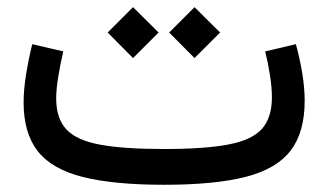

<svg xmlns="http://www.w3.org/2000/svg" viewBox="-20 -512 909 532"><path d="M799.8 -389.6Q811 -349.1 817.6 -308.6Q824.2 -268.1 824.2 -232.9Q824.2 -145 784.9 -94.2Q745.6 -43.5 659.9 -21.7Q574.2 0 434.6 0Q295.9 0 210 -21.5Q124 -43 84.7 -93Q45.4 -143.1 45.4 -228.5Q45.4 -262.2 52 -304Q58.6 -345.7 69.3 -389.6L155.3 -369.6Q147 -334 141.4 -299.3Q135.7 -264.6 135.7 -239.3Q135.7 -183.6 164.1 -153.3Q192.4 -123 257.8 -111.1Q323.2 -99.1 434.6 -99.1Q547.4 -99.1 612.8 -111.6Q678.2 -124 705.8 -155Q733.4 -186 733.4 -242.2Q733.4 -268.6 728.3 -302.2Q723.1 -335.9 714.8 -369.6ZM278.3 -421.9 348.6 -492.2 419.4 -421.9 348.6 -351.1ZM448.7 -421.9 519 -492.2 589.8 -421.9 519 -351.1Z"/></svg>

Font: Estedad-FD Medium
Style: Regular
Weight: 500
Designer: Amin Abedi
Version: Version 7.3